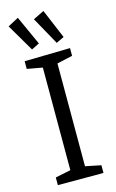

<svg xmlns="http://www.w3.org/2000/svg" viewBox="-139 -983 629 1037"><g transform="rotate(-15 176.0 -464.5)"><path d="M304 -655 206 -633 217 -647V-49L206 -63L304 -43V0H49V-43L146 -63L135 -49V-647L148 -632L49 -650V-693L304 -698ZM104 -744 148 -766 74 -929 14 -897ZM242 -744 286 -765 217 -929 156 -899Z"/></g></svg>

Font: Pack4
Style: Regular
Weight: 400
Version: Version 2.002